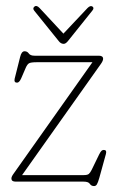

<svg xmlns="http://www.w3.org/2000/svg" viewBox="-20 -613 392 648"><path d="M321 -398 54.5 -22H262.5Q275 -22 279.8 -26Q284.5 -30 289.5 -40L314.5 -91.5Q319.5 -101.5 322.8 -104.2Q326 -107 330.5 -107Q341 -107 337.5 -93.5L315 -12Q310.5 3.5 307 9.2Q303.5 15 297.5 15Q288 15 283.2 7.5Q278.5 0 262 0H33Q18.5 0 18.5 -10.5Q18.5 -17 26 -27L292 -403H104Q84.5 -403 78.2 -399.5Q72 -396 67 -384.5L51.5 -348.5Q45 -334 37.5 -334Q26.5 -334 29.5 -347.5L48 -421Q52.5 -440 63 -440Q72 -440 77.2 -432.5Q82.5 -425 96.5 -425H313.5Q328 -425 328 -414.5Q328 -408 321 -398ZM194 -499.5 275.5 -586Q285 -595.5 292 -591Q299 -586 291.5 -577L209 -474Q201.5 -465 195 -465Q185.5 -465 178.5 -474L95.5 -577Q89 -585 96.5 -591Q103.5 -596.5 113.5 -586Z"/></svg>

Font: Fraunces 144pt SuperSoft Thin
Style: Regular
Weight: 100
Version: Version 1.000;[0bf87f6ff]